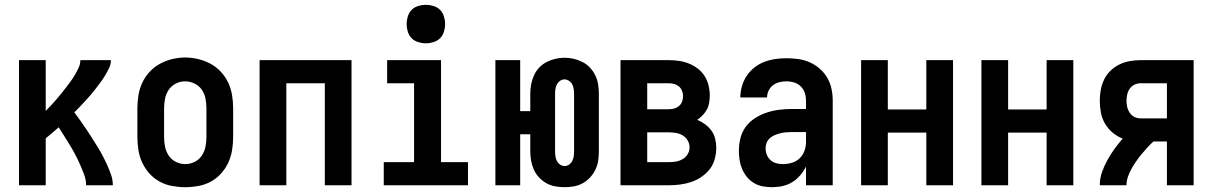

<svg xmlns="http://www.w3.org/2000/svg" viewBox="-20 -770 5040 798"><path d="M59 0V-520H170V-309Q182 -321 193 -333Q204 -345 214.5 -357Q225 -369 235 -381.5Q245 -394 255 -407Q265 -420 274.5 -433Q284 -446 292 -460Q300 -474 307 -489Q314 -504 314 -520H441Q441 -503 433.5 -487.5Q426 -472 417.5 -457.5Q409 -443 399 -429.5Q389 -416 379 -403Q369 -390 358 -377Q347 -364 335.5 -351.5Q324 -339 312.5 -327Q301 -315 289 -303Q302 -286 314.5 -268Q327 -250 339 -232.5Q351 -215 362.5 -196.5Q374 -178 385.5 -159.5Q397 -141 407 -122Q417 -103 426 -83Q435 -63 442 -42.5Q449 -22 449 0H338Q338 -22 330 -43.5Q322 -65 313 -85.5Q304 -106 293.5 -126Q283 -146 271.5 -165Q260 -184 248 -203Q236 -222 224 -241Q210 -229 197 -217.5Q184 -206 170 -195V0Z M750 8Q723 8 695.5 3Q668 -2 644 -15Q620 -28 601.5 -48.5Q583 -69 571.5 -93.5Q560 -118 555.5 -145.5Q551 -173 551 -200V-320Q551 -347 555.5 -374.5Q560 -402 571.5 -426.5Q583 -451 602 -471.5Q621 -492 645 -505Q669 -518 696 -524.5Q723 -531 750 -531Q777 -531 804 -524.5Q831 -518 855 -505Q879 -492 898 -471.5Q917 -451 928.5 -426.5Q940 -402 944.5 -374.5Q949 -347 949 -320V-200Q949 -173 944.5 -145.5Q940 -118 928.5 -93.5Q917 -69 898.5 -48.5Q880 -28 856 -15Q832 -2 804.5 3Q777 8 750 8ZM750 -88Q770 -88 788.5 -97Q807 -106 818.5 -123Q830 -140 834 -160Q838 -180 838 -200V-320Q838 -340 834 -360.5Q830 -381 818.5 -397.5Q807 -414 788 -423Q769 -432 749 -432Q729 -432 710.5 -422.5Q692 -413 681 -396.5Q670 -380 666 -360Q662 -340 662 -320V-200Q662 -180 666 -160Q670 -140 681.5 -123Q693 -106 711.5 -97Q730 -88 750 -88Z M1059 0V-520H1441V0H1330V-424H1170V0Z M1575 0V-96H1701V-424H1589V-520H1813V-96H1925V0ZM1750 -590Q1734 -590 1718 -595Q1702 -600 1691 -611Q1680 -622 1675 -638Q1670 -654 1670 -670Q1670 -686 1675 -702Q1680 -718 1691 -729Q1702 -740 1718 -745Q1734 -750 1750 -750Q1766 -750 1782 -745Q1798 -740 1809 -729Q1820 -718 1825 -702Q1830 -686 1830 -670Q1830 -654 1825 -638Q1820 -622 1809 -611Q1798 -600 1782 -595Q1766 -590 1750 -590Z M2327 8Q2307 8 2287.5 4.5Q2268 1 2251 -8.5Q2234 -18 2220.5 -32.5Q2207 -47 2199 -64.5Q2191 -82 2187.5 -101.5Q2184 -121 2184 -140V-212H2142V0H2039V-520H2142V-308H2184V-380Q2184 -400 2187.5 -419Q2191 -438 2199 -456Q2207 -474 2220.5 -488.5Q2234 -503 2251.5 -512Q2269 -521 2288 -525.5Q2307 -530 2327 -530Q2346 -530 2365 -525.5Q2384 -521 2401.5 -512Q2419 -503 2432.5 -488.5Q2446 -474 2454.5 -456Q2463 -438 2466 -419Q2469 -400 2469 -380V-140Q2469 -121 2466 -101.5Q2463 -82 2454.5 -64.5Q2446 -47 2432.5 -32.5Q2419 -18 2402 -8.5Q2385 1 2365.5 4.5Q2346 8 2327 8ZM2327 -80Q2337 -80 2345.5 -86Q2354 -92 2358.5 -101Q2363 -110 2364.5 -120Q2366 -130 2366 -140V-380Q2366 -390 2364.5 -400Q2363 -410 2358.5 -419Q2354 -428 2345 -434Q2336 -440 2326 -440Q2316 -440 2307.5 -434Q2299 -428 2294.5 -419Q2290 -410 2288.5 -400Q2287 -390 2287 -380V-140Q2287 -130 2288.5 -120Q2290 -110 2294.5 -101Q2299 -92 2307.5 -86Q2316 -80 2327 -80Z M2559 0V-520H2759Q2781 -520 2802 -517Q2823 -514 2843 -506Q2863 -498 2880 -485Q2897 -472 2908.5 -454Q2920 -436 2925 -415Q2930 -394 2930 -373Q2930 -358 2927.5 -343Q2925 -328 2918 -315Q2911 -302 2900.5 -291Q2890 -280 2878 -272Q2895 -265 2910.5 -253.5Q2926 -242 2937 -227Q2948 -212 2952.5 -193Q2957 -174 2957 -156Q2957 -132 2950.5 -108.5Q2944 -85 2929.5 -66.5Q2915 -48 2895 -34.5Q2875 -21 2852.5 -13.5Q2830 -6 2806.5 -3Q2783 0 2759 0ZM2759 -316Q2771 -316 2782 -319Q2793 -322 2802 -329.5Q2811 -337 2815 -348Q2819 -359 2819 -371Q2819 -371 2819 -371Q2819 -371 2819 -371Q2819 -382 2814.5 -393Q2810 -404 2801.5 -411Q2793 -418 2782 -421Q2771 -424 2759 -424H2670V-316ZM2759 -96Q2774 -96 2789 -98.5Q2804 -101 2817 -108.5Q2830 -116 2838 -129Q2846 -142 2846 -157Q2846 -157 2846 -157Q2846 -157 2846 -157Q2846 -173 2838 -186.5Q2830 -200 2817 -207.5Q2804 -215 2789 -217.5Q2774 -220 2759 -220H2670V-96Z M3189 8Q3169 8 3150 4.5Q3131 1 3114 -9Q3097 -19 3084.5 -34.5Q3072 -50 3064.5 -67.5Q3057 -85 3054 -104.5Q3051 -124 3051 -143Q3051 -170 3057.5 -196Q3064 -222 3079.5 -243Q3095 -264 3117.5 -278.5Q3140 -293 3165 -301.5Q3190 -310 3216.5 -313.5Q3243 -317 3269 -317H3330V-351Q3330 -368 3325 -383.5Q3320 -399 3308.5 -410.5Q3297 -422 3281 -427Q3265 -432 3248 -432Q3234 -432 3219.5 -428.5Q3205 -425 3193 -416Q3181 -407 3174.5 -393Q3168 -379 3168 -365H3057Q3057 -388 3063.5 -411Q3070 -434 3083 -454Q3096 -474 3115 -489Q3134 -504 3156 -512.5Q3178 -521 3201.5 -524.5Q3225 -528 3248 -528Q3273 -528 3298 -524.5Q3323 -521 3345.5 -511Q3368 -501 3387 -484.5Q3406 -468 3418.5 -446.5Q3431 -425 3436 -400.5Q3441 -376 3441 -351V0H3330V-78Q3325 -68 3323.5 -65.5Q3322 -63 3319 -58.5Q3316 -54 3312.5 -49.5Q3309 -45 3305.5 -41Q3302 -37 3298 -33Q3294 -29 3290 -25.5Q3286 -22 3281.5 -19Q3277 -16 3272.5 -13Q3268 -10 3263 -7.5Q3258 -5 3253 -3Q3248 -1 3242.5 0.5Q3237 2 3232 3.5Q3227 5 3221.5 5.5Q3216 6 3210.5 6.5Q3205 7 3199.5 7.5Q3194 8 3189 8ZM3234 -88Q3253 -88 3271.5 -93.5Q3290 -99 3303.5 -112Q3317 -125 3323.5 -143Q3330 -161 3330 -180V-221H3269Q3257 -221 3245.5 -220Q3234 -219 3222.5 -216Q3211 -213 3200 -208.5Q3189 -204 3180 -196Q3171 -188 3166.5 -177Q3162 -166 3162 -154Q3162 -140 3167 -127Q3172 -114 3182.5 -104.5Q3193 -95 3206.5 -91.5Q3220 -88 3234 -88Z M3559 0V-520H3670V-315H3830V-520H3941V0H3830V-219H3670V0Z M4059 0V-520H4170V-315H4330V-520H4441V0H4330V-219H4170V0Z M4551 0Q4551 -28 4560 -54Q4569 -80 4582.5 -104.5Q4596 -129 4612 -151Q4628 -173 4646 -194Q4623 -203 4604 -219Q4585 -235 4572.5 -256.5Q4560 -278 4555.5 -302.5Q4551 -327 4551 -351Q4551 -374 4555 -396.5Q4559 -419 4569 -439.5Q4579 -460 4595.5 -476Q4612 -492 4632.5 -502Q4653 -512 4675.5 -516Q4698 -520 4721 -520H4941V0H4830V-182H4774Q4761 -170 4748.5 -156.5Q4736 -143 4724.5 -129Q4713 -115 4702.5 -100Q4692 -85 4683 -69Q4674 -53 4668 -35.5Q4662 -18 4662 0ZM4721 -278H4830V-424H4721Q4707 -424 4695 -418Q4683 -412 4675.5 -401.5Q4668 -391 4665 -377.5Q4662 -364 4662 -351Q4662 -338 4665 -325Q4668 -312 4675.5 -301Q4683 -290 4695 -284Q4707 -278 4721 -278Z"/></svg>

Font: Zed Mono
Style: Bold
Weight: 700
Monospace: yes
Designer: Belleve Invis
Foundry: Belleve Invis
Version: Version 1.0.0; ttfautohint (v1.8.4)